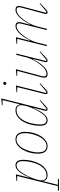

<svg xmlns="http://www.w3.org/2000/svg" viewBox="1003 -1863 994 3172"><g transform="rotate(-90 1500.0 -277.0)"><path d="M-62 183H11L179 -490H94L96 -501L206 -512L150 -289L155 -288Q168 -320 187.5 -360Q207 -400 232 -435Q257 -470 288 -494Q319 -518 356 -518Q383 -518 400.5 -507.5Q418 -497 428 -479Q438 -461 442 -437.5Q446 -414 446 -389Q446 -322 429.5 -251Q413 -180 381 -121.5Q349 -63 300.5 -25.5Q252 12 188 12Q155 12 129.5 -3Q104 -18 96 -59H92L32 183H130L126 200H-66ZM187 -5Q229 -5 263.5 -23Q298 -41 325 -73.5Q352 -106 372 -150Q392 -194 405 -246Q416 -293 420 -326.5Q424 -360 424 -389Q424 -411 421.5 -431.5Q419 -452 411 -467Q403 -482 389 -491Q375 -500 352 -500Q335 -500 312 -490Q289 -480 267 -455Q243 -428 220.5 -392Q198 -356 178.5 -317.5Q159 -279 144 -240.5Q129 -202 121 -170L115 -146Q96 -72 116 -38.5Q136 -5 187 -5Z M674 -5Q712 -5 743.5 -25.5Q775 -46 800 -80Q825 -114 843 -158.5Q861 -203 873 -252Q882 -290 884 -312.5Q886 -335 886 -357Q886 -389 881 -415.5Q876 -442 864 -461Q852 -480 832 -490.5Q812 -501 781 -501Q743 -501 711.5 -480.5Q680 -460 655 -426Q630 -392 612 -347.5Q594 -303 582 -254Q573 -216 571 -193.5Q569 -171 569 -149Q569 -117 574 -90.5Q579 -64 591 -45Q603 -26 623 -15.5Q643 -5 674 -5ZM674 12Q606 12 576.5 -31.5Q547 -75 547 -149Q547 -217 565 -283Q583 -349 614.5 -401.5Q646 -454 688.5 -486Q731 -518 781 -518Q849 -518 878.5 -474Q908 -430 908 -357Q908 -289 890 -223Q872 -157 840.5 -104.5Q809 -52 766 -20Q723 12 674 12Z M1098 12Q1071 12 1053.5 1.5Q1036 -9 1026 -27Q1016 -45 1012 -68.5Q1008 -92 1008 -117Q1008 -184 1024.5 -255Q1041 -326 1073 -384.5Q1105 -443 1153.5 -480.5Q1202 -518 1266 -518Q1299 -518 1324.5 -503Q1350 -488 1358 -447H1362L1433 -732H1348L1350 -743L1460 -754L1274 -14L1292 -6L1427 -119L1434 -111L1345 -28Q1319 -3 1306.5 4.5Q1294 12 1283 12Q1275 12 1265 7.5Q1255 3 1255 -13Q1255 -24 1259 -40L1304 -217L1299 -218Q1285 -186 1266 -146Q1247 -106 1222 -71Q1197 -36 1166 -12Q1135 12 1098 12ZM1102 -6Q1119 -6 1142 -16Q1165 -26 1187 -51Q1211 -78 1233.5 -114Q1256 -150 1275.5 -188.5Q1295 -227 1310 -265.5Q1325 -304 1333 -336L1339 -360Q1358 -434 1338 -467.5Q1318 -501 1267 -501Q1225 -501 1190.5 -483Q1156 -465 1129 -432.5Q1102 -400 1082 -356Q1062 -312 1049 -260Q1038 -213 1034 -179.5Q1030 -146 1030 -117Q1030 -94 1032.5 -74Q1035 -54 1043 -39Q1051 -24 1065 -15Q1079 -6 1102 -6Z M1558 12Q1550 12 1540.5 7.5Q1531 3 1531 -13Q1531 -24 1535 -40L1647 -490H1562L1564 -501L1674 -512L1550 -14L1568 -6L1703 -119L1710 -111L1621 -28Q1595 -3 1582 4.5Q1569 12 1558 12ZM1706 -670Q1695 -670 1689.5 -676.5Q1684 -683 1684 -691Q1684 -701 1689 -709Q1696 -720 1712 -720Q1723 -720 1728.5 -713.5Q1734 -707 1734 -699Q1734 -695 1733 -690.5Q1732 -686 1729 -681Q1722 -670 1706 -670Z M1863 12Q1829 12 1815.5 -4Q1802 -20 1802 -45Q1802 -59 1807 -81L1916 -490H1831L1833 -501L1943 -512L1828 -81Q1823 -59 1823 -48Q1823 -6 1868 -6Q1918 -6 1973 -58Q1997 -81 2023 -114.5Q2049 -148 2071.5 -185.5Q2094 -223 2111.5 -262.5Q2129 -302 2138 -337L2180 -506H2201L2078 -14L2096 -6L2231 -119L2238 -111L2149 -28Q2123 -3 2110.5 4.5Q2098 12 2087 12Q2079 12 2069 7.5Q2059 3 2059 -13Q2059 -23 2064 -43L2111 -228L2106 -229Q2090 -196 2065.5 -154.5Q2041 -113 2010 -76Q1979 -39 1942 -13.5Q1905 12 1863 12Z M2883 12Q2875 12 2865 7.5Q2855 3 2855 -13Q2855 -24 2859 -40L2962 -425Q2967 -447 2967 -458Q2967 -500 2922 -500Q2872 -500 2817 -448Q2793 -425 2767 -391.5Q2741 -358 2718.5 -320.5Q2696 -283 2678.5 -243.5Q2661 -204 2652 -169L2610 0H2589L2695 -423Q2697 -433 2698.5 -441Q2700 -449 2700 -457Q2700 -500 2656 -500Q2606 -500 2551 -448Q2527 -425 2501 -391.5Q2475 -358 2452.5 -320.5Q2430 -283 2412.5 -243.5Q2395 -204 2386 -169L2344 0H2323L2445 -490H2360L2362 -501L2472 -512L2413 -278L2418 -277Q2433 -308 2457 -349.5Q2481 -391 2512.5 -428.5Q2544 -466 2581.5 -492Q2619 -518 2661 -518Q2694 -518 2707.5 -501Q2721 -484 2721 -458Q2721 -438 2715 -419L2679 -278L2684 -277Q2699 -307 2723 -348.5Q2747 -390 2778.5 -427.5Q2810 -465 2847.5 -491.5Q2885 -518 2927 -518Q2961 -518 2974.5 -502Q2988 -486 2988 -461Q2988 -447 2983 -425L2874 -14L2892 -6L3027 -119L3034 -111L2945 -28Q2919 -3 2906.5 4.5Q2894 12 2883 12Z"/></g></svg>

Font: IBM Plex Serif Thin
Style: Italic
Weight: 100
Italic angle: -14°
Designer: Mike Abbink, Paul van der Laan, Pieter van Rosmalen
Foundry: Bold Monday
Version: Version 3.001